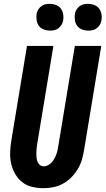

<svg xmlns="http://www.w3.org/2000/svg" viewBox="-20 -975 552 1003"><path d="M207 8Q176 8 147 1Q118 -6 96 -23.5Q74 -41 59.5 -66Q45 -91 38.5 -119.5Q32 -148 33 -178.5Q34 -209 39 -240L121 -735H259L174 -221Q172 -209 171 -197.5Q170 -186 170 -174.5Q170 -163 171 -151.5Q172 -140 176 -130Q180 -120 188.5 -113Q197 -106 208 -106Q225 -106 239.5 -117.5Q254 -129 263 -144.5Q272 -160 277 -176.5Q282 -193 284 -209L371 -735H509L419 -190Q415 -165 407.5 -140Q400 -115 386 -91.5Q372 -68 352 -48Q332 -28 308 -15Q284 -2 258 3Q232 8 207 8ZM441 -815Q424 -815 408.5 -821Q393 -827 383.5 -839.5Q374 -852 371.5 -868.5Q369 -885 371 -902Q373 -914 379.5 -924.5Q386 -935 395.5 -942.5Q405 -950 417 -952.5Q429 -955 440 -955Q457 -955 472.5 -949Q488 -943 497.5 -930.5Q507 -918 510 -901.5Q513 -885 510 -868Q508 -856 501.5 -845.5Q495 -835 485.5 -827.5Q476 -820 464 -817.5Q452 -815 441 -815ZM241 -815Q224 -815 208.5 -821Q193 -827 183.5 -839.5Q174 -852 171.5 -868.5Q169 -885 171 -902Q173 -914 179.5 -924.5Q186 -935 195.5 -942.5Q205 -950 217 -952.5Q229 -955 240 -955Q257 -955 272.5 -949Q288 -943 297.5 -930.5Q307 -918 310 -901.5Q313 -885 310 -868Q308 -856 301.5 -845.5Q295 -835 285.5 -827.5Q276 -820 264 -817.5Q252 -815 241 -815Z"/></svg>

Font: Iosevka SS18 Heavy
Style: Italic
Weight: 900
Italic angle: -9°
Monospace: yes
Designer: Belleve Invis
Foundry: Belleve Invis
Version: Version 25.1.1; ttfautohint (v1.8.4)